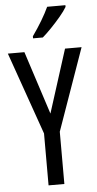

<svg xmlns="http://www.w3.org/2000/svg" viewBox="-62 -980 516 1017"><g transform="rotate(-5 196.0 -471.5)"><path d="M197 -378 304 -714H392L238 -278V0H154V-276L0 -714H88ZM326 -934Q314 -913 290 -884.5Q266 -856 239.5 -828.5Q213 -801 192 -783H140V-794Q198 -876 229 -943H326Z"/></g></svg>

Font: Noto Sans Malayalam ExtraCondensed
Style: Regular
Weight: 400
Width: 2
Designer: Jelle Bosma - Monotype Design Team
Foundry: Monotype Imaging Inc.
Version: Version 2.104; ttfautohint (v1.8.4.7-5d5b)